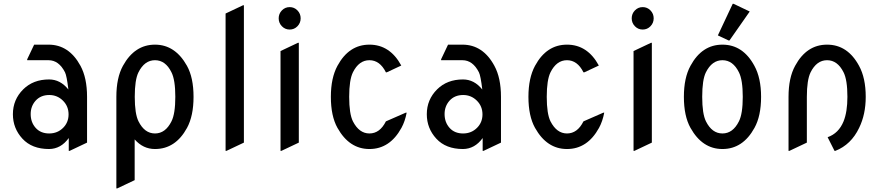

<svg xmlns="http://www.w3.org/2000/svg" viewBox="-20 -785 4710 1024"><path d="M346.7 19.5V-48.8Q304.7 9.3 241.7 9.8Q150.4 9.8 99.6 -45.4Q48.8 -100.6 48.8 -175.8Q48.8 -253.9 104 -308.6Q157.2 -361.3 241.7 -361.3Q301.8 -361.3 344.7 -307.6Q335.9 -381.3 326.7 -399.4Q293.9 -463.9 238.8 -463.9H125V-468.8L162.1 -546.9H238.8Q348.1 -546.9 409.2 -434.1Q444.3 -369.6 444.3 -268.6V-24.4L351.6 19.5ZM143.6 -176.8Q143.6 -132.8 170.2 -103Q196.8 -73.2 242.2 -73.2Q287.1 -73.2 317.4 -104Q345.7 -132.8 345.7 -174.8Q345.7 -218.8 315.4 -248.5Q285.2 -278.3 242.7 -278.3Q197.3 -278.3 169.9 -248Q143.6 -218.3 143.6 -176.8Z M718.8 -137.7Q751 -73.2 806.6 -73.2Q862.3 -73.2 894.5 -137.7Q915 -178.2 915 -268.6Q915 -358.9 894.5 -399.4Q862.8 -463.9 806.6 -463.9Q750.5 -463.9 718.3 -398.9Q698.7 -359.4 698.7 -268.6Q698.7 -177.7 718.8 -137.7ZM600.6 219.7V-268.6Q600.6 -370.1 635.7 -434.1Q697.8 -546.9 806.6 -546.9Q914.1 -546.9 977.1 -434.1Q1012.2 -371.1 1012.2 -268.6Q1012.2 -167 977.5 -103Q916 9.8 806.6 9.8Q743.2 9.8 698.2 -41.5V175.8L605.5 219.7Z M1183.1 19.5V-712.9L1275.9 -756.8H1280.8V-24.4L1188 19.5Z M1483.4 -645Q1466.3 -662.6 1466.3 -687.3Q1466.3 -711.9 1483.4 -729.5Q1500.5 -747.1 1524.9 -747.1Q1549.3 -747.1 1566.4 -729.5Q1583.5 -711.9 1583.5 -687.3Q1583.5 -662.6 1566.4 -645Q1549.3 -627.4 1524.9 -627.4Q1500.5 -627.4 1483.4 -645ZM1476.1 19.5V-512.7L1568.8 -556.6H1573.7V-24.4L1481 19.5Z M2148.9 -184.1Q2140.1 -137.7 2121.1 -103Q2059.1 9.8 1950.2 9.8Q1842.8 9.8 1779.8 -103Q1744.6 -166 1744.6 -268.6Q1744.6 -369.1 1779.8 -434.1Q1840.8 -546.9 1950.2 -546.9Q2059.6 -546.9 2120.1 -435.5L2043 -399.4H2038.1Q2005.9 -463.9 1950.2 -463.9Q1894.5 -463.9 1862.3 -399.4Q1842.3 -358.9 1842.3 -268.6Q1842.3 -177.7 1862.3 -137.7Q1895.5 -73.2 1950.2 -73.2Q2005.9 -73.2 2038.1 -137.7L2144 -184.1Z M2554.2 19.5V-48.8Q2512.2 9.3 2449.2 9.8Q2357.9 9.8 2307.1 -45.4Q2256.3 -100.6 2256.3 -175.8Q2256.3 -253.9 2311.5 -308.6Q2364.7 -361.3 2449.2 -361.3Q2509.3 -361.3 2552.2 -307.6Q2543.5 -381.3 2534.2 -399.4Q2501.5 -463.9 2446.3 -463.9H2332.5V-468.8L2369.6 -546.9H2446.3Q2555.7 -546.9 2616.7 -434.1Q2651.9 -369.6 2651.9 -268.6V-24.4L2559.1 19.5ZM2351.1 -176.8Q2351.1 -132.8 2377.7 -103Q2404.3 -73.2 2449.7 -73.2Q2494.6 -73.2 2524.9 -104Q2553.2 -132.8 2553.2 -174.8Q2553.2 -218.8 2522.9 -248.5Q2492.7 -278.3 2450.2 -278.3Q2404.8 -278.3 2377.4 -248Q2351.1 -218.3 2351.1 -176.8Z M3202.6 -184.1Q3193.8 -137.7 3174.8 -103Q3112.8 9.8 3003.9 9.8Q2896.5 9.8 2833.5 -103Q2798.3 -166 2798.3 -268.6Q2798.3 -369.1 2833.5 -434.1Q2894.5 -546.9 3003.9 -546.9Q3113.3 -546.9 3173.8 -435.5L3096.7 -399.4H3091.8Q3059.6 -463.9 3003.9 -463.9Q2948.2 -463.9 2916 -399.4Q2896 -358.9 2896 -268.6Q2896 -177.7 2916 -137.7Q2949.2 -73.2 3003.9 -73.2Q3059.6 -73.2 3091.8 -137.7L3197.8 -184.1Z M3366.2 -645Q3349.1 -662.6 3349.1 -687.3Q3349.1 -711.9 3366.2 -729.5Q3383.3 -747.1 3407.7 -747.1Q3432.1 -747.1 3449.2 -729.5Q3466.3 -711.9 3466.3 -687.3Q3466.3 -662.6 3449.2 -645Q3432.1 -627.4 3407.7 -627.4Q3383.3 -627.4 3366.2 -645ZM3358.9 19.5V-512.7L3451.7 -556.6H3456.5V-24.4L3363.8 19.5Z M3745.1 -137.7Q3777.3 -73.2 3833 -73.2Q3888.7 -73.2 3920.9 -137.7Q3941.4 -178.2 3941.4 -268.6Q3941.4 -358.9 3920.9 -399.4Q3889.2 -463.9 3833 -463.9Q3776.9 -463.9 3744.6 -398.9Q3725.1 -359.4 3725.1 -268.6Q3725.1 -177.7 3745.1 -137.7ZM3627.4 -268.6Q3627.4 -370.1 3662.6 -434.1Q3723.6 -546.9 3833 -546.9Q3942.4 -546.9 4003.4 -434.1Q4039.1 -369.1 4039.1 -268.6Q4039.1 -166.5 4003.9 -103Q3941.9 9.8 3833 9.8Q3725.6 9.8 3662.6 -103Q3627.4 -166 3627.4 -268.6ZM3887.7 -764.6H3892.6L3978.5 -723.6L3870.6 -569.3H3865.7L3808.6 -596.2Z M4185.5 19.5V-268.6Q4185.5 -370.1 4220.7 -434.1Q4281.7 -546.9 4391.1 -546.9Q4500.5 -546.9 4561.5 -434.1Q4597.2 -369.1 4597.2 -268.6Q4597.2 -174.8 4562 -103Q4519.5 -13.7 4435.5 19.5H4430.7L4394 -53.2Q4453.1 -74.2 4479 -137.7Q4499.5 -188.5 4499.5 -268.6Q4499.5 -358.9 4479 -399.4Q4446.8 -463.9 4391.1 -463.9Q4335.4 -463.9 4303.2 -399.4Q4283.2 -358.9 4283.2 -268.6V-24.4L4190.4 19.5Z"/></svg>

Font: Nova Oval
Style: Book
Weight: 400
Version: Version 2.000